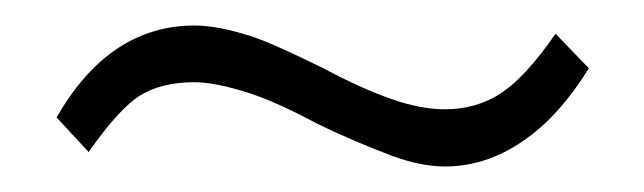

<svg xmlns="http://www.w3.org/2000/svg" viewBox="-20 -346 500 149"><path d="M23.9 -254.9Q64.9 -326.2 130.9 -326.2Q148.9 -326.2 174.8 -317.9Q190.4 -313 231 -293Q260.3 -277.3 284.2 -269Q306.6 -261.2 325.2 -261.2Q350.1 -261.2 369.1 -273.9Q388.2 -286.6 411.1 -319.8L437 -293Q413.6 -255.4 386.2 -236.8Q357.4 -216.8 325.2 -216.8Q306.6 -216.8 284.2 -225.1Q254.4 -236.3 226.1 -250Q194.3 -267.1 172.9 -273.9Q147 -282.2 130.9 -282.2Q105.5 -282.2 88.9 -272Q72.3 -261.7 48.8 -228Z"/></svg>

Font: Unna Light
Style: Regular
Weight: 300
Designer: Jorge de Buen Unna
Foundry: Omnibus-Type
Version: Version 2.007;PS 002.007;hotconv 1.0.88;makeotf.lib2.5.64775